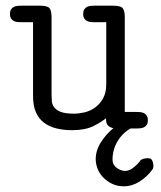

<svg xmlns="http://www.w3.org/2000/svg" viewBox="-20 -451 565 674"><path d="M515 144Q497 169 470.5 186Q444 203 415 203Q391 203 373 194Q355 185 342 171.5Q329 158 322.5 141Q316 124 316 108Q316 77 334.5 48Q353 19 378 -1Q368 -3 360 -9.5Q352 -16 352 -36Q337 -23 308 -8.5Q279 6 233 6Q204 6 179 0Q154 -6 135.5 -19.5Q117 -33 106.5 -56Q96 -79 96 -114V-373H55Q50 -373 43 -373.5Q36 -374 30 -376.5Q24 -379 19.5 -385Q15 -391 15 -402Q15 -413 19.5 -419Q24 -425 30 -427.5Q36 -430 43 -430.5Q50 -431 55 -431H121Q147 -431 154 -422Q161 -413 161 -390V-119Q161 -107 162 -95.5Q163 -84 170.5 -74Q178 -64 194 -58Q210 -52 240 -52Q257 -52 276.5 -56.5Q296 -61 313 -73Q330 -85 341.5 -105Q353 -125 353 -156V-373H312Q307 -373 300 -373.5Q293 -374 287 -376.5Q281 -379 276.5 -385Q272 -391 272 -402Q272 -413 276.5 -419Q281 -425 287 -427.5Q293 -430 300 -430.5Q307 -431 312 -431H378Q404 -431 411 -422Q418 -413 418 -390V-58H459Q464 -58 471 -57.5Q478 -57 484 -54.5Q490 -52 494.5 -46Q499 -40 499 -29Q499 -18 494.5 -12Q490 -6 484 -3.5Q478 -1 471 -0.5Q464 0 459 0H438Q409 17 392 46Q375 75 375 110Q375 128 390 138.5Q405 149 419 149Q434 149 449.5 136.5Q465 124 473 112Q478 107 490.5 105Q503 103 510 107Q516 112 518 124.5Q520 137 515 144Z"/></svg>

Font: CMU Typewriter Custom
Style: Regular
Weight: 500
Monospace: yes
Version: Version 0.7.0